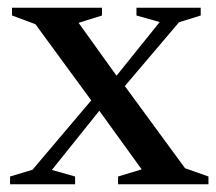

<svg xmlns="http://www.w3.org/2000/svg" viewBox="-20 -476 559 496"><path d="M458 -41.5 518.5 -20V0H285V-20L346 -38.5L232.5 -195.5L223.5 -206L71.5 -413.5L11 -436V-456H243.5V-436L183 -417L286 -273.5L296 -262.5ZM257.5 -216 114 -37 174 -20V0H6V-20L64 -37.5L238 -243L259 -253L392.5 -419L332.5 -436V-456H498.5V-436L442.5 -418.5L279 -226Z"/></svg>

Font: Newsreader 36pt Medium
Style: Regular
Weight: 500
Designer: Hugues Gentile
Foundry: Production Type
Version: Version 1.003